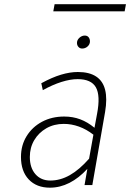

<svg xmlns="http://www.w3.org/2000/svg" viewBox="-20 -856 602 888"><path d="M211 12Q149 12 113 -26Q77 -64 77 -130Q77 -184 103 -226.2Q129 -268.5 174.2 -292.8Q219.5 -317 277 -317Q317 -317 351 -304.2Q385 -291.5 417 -265L429 -330Q445 -414 423.5 -452Q402 -490 339 -490Q305.5 -490 264.2 -477Q223 -464 178 -439L171 -471Q220.5 -498 262 -510.5Q303.5 -523 340 -523Q393 -523 424.5 -502.2Q456 -481.5 466.2 -440.5Q476.5 -399.5 466 -338L407 0H371L384 -75Q345 -32.5 301.2 -10.2Q257.5 12 211 12ZM213 -21Q259 -21 303 -46Q347 -71 392 -122L412 -233Q380 -258 345.2 -270.5Q310.5 -283 275 -283Q230 -283 194.5 -262.8Q159 -242.5 138.5 -208Q118 -173.5 118 -130Q118 -80 143.8 -50.5Q169.5 -21 213 -21ZM360 -631.5Q349.5 -631.5 342.8 -639Q336 -646.5 336 -657.5Q336 -671 347.2 -681.2Q358.5 -691.5 372 -691.5Q383.5 -691.5 389.8 -683.8Q396 -676 396 -664.5Q396 -651 385.2 -641.2Q374.5 -631.5 360 -631.5ZM226.5 -803.5 232.5 -836.5H562.5L556.5 -803.5Z"/></svg>

Font: Overpass Thin
Style: Italic
Weight: 250
Italic angle: -10°
Designer: Delve Withrington, Dave Bailey, Thomas Jockin
Foundry: Delve Fonts LLC
Version: Version 4.000